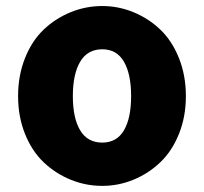

<svg xmlns="http://www.w3.org/2000/svg" viewBox="-20 -603 677 637"><path d="M319.3 13.7Q264.6 13.7 214.4 -6.8Q164.1 -27.3 125 -64.5Q85.9 -101.6 63 -158.7Q40 -215.8 40 -284.2Q40 -352.5 63 -410.2Q85.9 -467.8 125 -504.9Q164.1 -542 214.4 -562.5Q264.6 -583 319.3 -583Q373 -583 422.9 -562.5Q472.7 -542 511.7 -504.9Q550.8 -467.8 573.7 -410.2Q596.7 -352.5 596.7 -284.2Q596.7 -215.8 573.7 -158.7Q550.8 -101.6 511.7 -64.5Q472.7 -27.3 422.9 -6.8Q373 13.7 319.3 13.7ZM319.3 -129.9Q367.2 -129.9 391.1 -170.4Q415 -210.9 415 -284.2Q415 -357.4 391.1 -398.4Q367.2 -439.5 319.3 -439.5Q270.5 -439.5 246.1 -398.4Q221.7 -357.4 221.7 -284.2Q221.7 -210.9 246.1 -170.4Q270.5 -129.9 319.3 -129.9Z"/></svg>

Font: Gen Jyuu GothicX Heavy
Style: Bold
Weight: 900
Designer: [Source Han Sans]
Ryoko NISHIZUKA  (kana & ideographs); Paul D. Hunt (Latin, Greek & Cyrillic); Wenlong ZHANG  (bopomofo
Version: Version 1.002.20150607